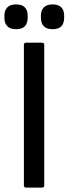

<svg xmlns="http://www.w3.org/2000/svg" viewBox="-31 -848 310 868"><path d="M87 0Q77 0 77 -10V-645Q77 -655 87 -655H159Q169 -655 169 -645V-10Q169 0 159 0ZM42 -716Q15 -716 2 -729.5Q-11 -743 -11 -767V-778Q-11 -801 2 -814.5Q15 -828 42 -828Q69 -828 81.5 -814.5Q94 -801 94 -778V-767Q94 -743 81.5 -729.5Q69 -716 42 -716ZM206 -716Q180 -716 167 -729.5Q154 -743 154 -767V-778Q154 -801 167 -814.5Q180 -828 206 -828Q234 -828 246.5 -814.5Q259 -801 259 -778V-767Q259 -743 246.5 -729.5Q234 -716 206 -716Z"/></svg>

Font: Sofia Sans Semi Condensed Medium
Style: Regular
Weight: 500
Designer: Botio Nikoltchev, Ani Petrova
Foundry: lettersoup
Version: Version 4.100